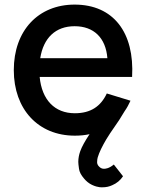

<svg xmlns="http://www.w3.org/2000/svg" viewBox="-20 -575 636 835"><path d="M468 230.5C488 222 503.5 209 515 191.5L475 140.5C453.5 158.5 437.5 159 432 159C423.5 159 416.5 155.5 410.5 149C400.5 139 402.5 129.5 402.5 127.5C402.5 121 403.5 115 405 109.5C411.5 87.5 424.5 61 442.5 30.5L459 4.5C472.5 -15 485.5 -34 498 -52.5C506.5 -65.5 514.5 -78.5 522 -91.5C532 -105.5 540 -120.5 547.5 -137L444.5 -168.5C418 -112 374 -82.5 305.5 -82.5C218 -82.5 162 -140.5 152.5 -240.5H554.5C565.5 -434 473 -555 304.5 -555C146.5 -555 40 -442 40 -270C40 -100 146 15 305.5 15C328 15 349.5 13 369.5 8.5C349.5 38.5 336 63 329 82.5C323.5 98 320.5 113.5 320.5 129C320.5 134.5 321.5 144.5 323.5 158.5C325 172 332.5 186.5 345.5 201.5C355 213 366.5 222.5 380 229C407.5 242 425 239.5 427 239.5C441.5 239.5 455 236.5 468 230.5ZM155 -322C169 -410.5 222 -461 304.5 -461C388 -461 440 -410.5 447 -322Z"/></svg>

Font: Vela Sans SemBd
Style: Regular
Weight: 600
Designer: Principal design: Mikhail Sharanda - project Manrope.
Design modification: Ravid Balaliev
Foundry: Mikhail Sharanda
Version: Version 1.001